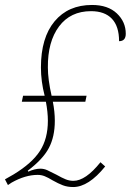

<svg xmlns="http://www.w3.org/2000/svg" viewBox="-25 -744 527 774"><path d="M187 -17Q169 -28 155.5 -33.5Q142 -39 127 -39Q77 -39 22 -8L7 2L-5 -21L30 -41Q104 -86 136 -135.5Q168 -185 168 -257Q168 -292 160 -334H63L68 -358H155Q140 -416 140 -472Q140 -592 195 -658Q250 -724 346 -724Q410 -724 446 -690Q482 -656 482 -608Q482 -578 455 -578Q455 -638 426 -668.5Q397 -699 342 -699Q259 -699 213 -637.5Q167 -576 168 -472Q168 -424 183 -358H324L319 -334H188Q196 -294 196 -257Q196 -193 172 -147.5Q148 -102 87 -56L89 -52Q115 -64 138 -64Q152 -64 165.5 -58Q179 -52 202 -40Q225 -27 240 -21Q255 -15 271 -15Q320 -15 380 -90L399 -73Q332 10 270 10Q247 10 228.5 3Q210 -4 187 -17Z"/></svg>

Font: Noto Serif NarrowThin
Style: Italic
Weight: 250
Width: 4
Italic angle: -12°
Designer: Monotype Design Team
Foundry: Monotype Imaging Inc.
Version: Version 1.001